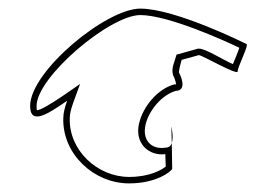

<svg xmlns="http://www.w3.org/2000/svg" viewBox="-20 -720 642 446"><path d="M50 -474C50 -428 91 -455 136 -486C131 -472 127 -458 127 -445C125 -362 198 -294 280 -294C344 -294 378 -322 380 -328L379 -388C377 -381 372 -377 364 -377C332 -372 310 -394 318 -430C326 -465 358 -501 389 -509C415 -510 400 -544 396 -551C395 -554 398 -567 402 -581L442 -592C449 -592 532 -544 532 -554C532 -565 560 -618 552 -618C552 -618 388 -700 306 -700C226 -700 50 -554 50 -474ZM65 -474C65 -541 235 -685 306 -685C370 -685 501 -626 536 -609C532 -597 525 -581 521 -571C496 -582 458 -607 442 -607H440L390 -593C386 -577 377 -561 382 -546V-545C384 -543 389 -529 389 -524H385C347 -514 312 -473 303 -433C292 -386 327 -357 364 -362L365 -333C355 -325 327 -309 280 -309C206 -309 140 -371 142 -445C142 -455 145 -467 150 -481L166 -525L127 -498C99 -479 74 -464 66 -464C65 -465 65 -469 65 -474ZM378 -426 379 -388C384 -402 378 -426 378 -426Z"/></svg>

Font: Ampere
Style: OuLn
Weight: 400
Version: Version 1